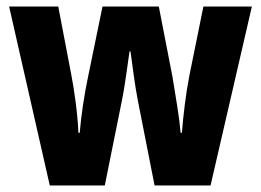

<svg xmlns="http://www.w3.org/2000/svg" viewBox="-20 -570 801 590"><path d="M404 -259Q397 -295 391 -338.5Q385 -382 381 -412H378Q373 -378 367 -334.5Q361 -291 354 -258L302 0H133L8 -550H159L198 -346Q206 -306 212.5 -256Q219 -206 221 -162H225Q228 -200 235 -247Q242 -294 251 -336L295 -550H468L510 -334Q517 -291 524.5 -244.5Q532 -198 535 -162H539Q542 -202 548 -249.5Q554 -297 562 -338L605 -550H754L627 0H455Z"/></svg>

Font: Noto Sans Lao Condensed ExtraBold
Style: Regular
Weight: 800
Width: 3
Designer: Monotype Design Team
Foundry: Monotype Imaging Inc.
Version: Version 2.003; ttfautohint (v1.8.4.7-5d5b)